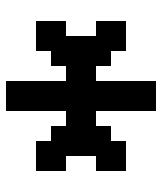

<svg xmlns="http://www.w3.org/2000/svg" viewBox="30 -670 540 640"><g transform="rotate(-90 300.0 -350.0)"><path d="M50 -200H150V-250H200V-300H250V-100H350V-300H400V-250H450V-200H550V-300H500V-400H550V-500H450V-450H400V-400H350V-600H250V-400H200V-450H150V-500H50V-400H100V-300H50Z"/></g></svg>

Font: Matrix Sans Video
Style: Regular
Weight: 400
Designer: Brad Neil
Version: Version 1.100